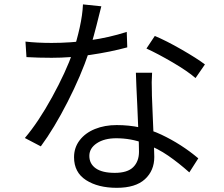

<svg xmlns="http://www.w3.org/2000/svg" viewBox="-20 -822 1040 891"><path d="M219.6 -622.8Q307.8 -622.8 396.5 -635Q485.2 -647.2 568.2 -674L570.6 -602.2Q492 -580.8 399.3 -567.3Q306.6 -553.8 219.8 -553.8Q157.4 -553.8 102.8 -557L98.2 -629Q151.8 -622.8 219.6 -622.8ZM441 -756.6Q414 -645.8 392.6 -580Q356.2 -471.6 293.9 -349.4Q231.6 -227.2 169.4 -142.8L95.4 -181.6Q158.6 -256.2 222.1 -371.9Q285.6 -487.6 318.8 -582Q336.6 -634 349.8 -693.6Q363 -753.2 365 -801.6L450.2 -792.8ZM684.8 -396Q685 -388 685 -378.2L689 -278.8Q696 -123.2 696 -93.8Q696 -30.2 652.5 9.7Q609 49.6 521.8 49.6Q434.8 49.6 379.2 13.8Q323.6 -22 323.6 -92.4Q323.6 -137 349.7 -171.1Q375.8 -205.2 420.8 -223.4Q465.8 -241.6 521.4 -241.6Q634.6 -241.6 728.3 -197.4Q822 -153.2 900.2 -87.2L858.6 -22Q809.4 -65.8 760.7 -99.5Q712 -133.2 649.9 -156.8Q587.8 -180.4 519.4 -180.4Q464.2 -180.4 429.4 -157.3Q394.6 -134.2 394.6 -98.6Q394.6 -61.8 424.5 -40.8Q454.4 -19.8 512.6 -19.8Q571.6 -19.8 598.3 -46.4Q625 -73 625 -118Q625 -146.8 622.3 -207.6Q619.6 -268.4 617.2 -330.2Q612 -433.8 610.6 -484.6H685.8Q682.8 -440.6 684.8 -396ZM659.6 -596.8 698.4 -655.2Q751.6 -633 822.9 -592Q894.2 -551 931 -523L887.4 -459.8Q849.8 -492.2 781.8 -532.1Q713.8 -572 659.6 -596.8Z"/></svg>

Font: 寒蝉端黑体 Light
Style: Regular
Weight: 300
Designer: ChillDuanSans {Warren2060}; 
Source Han Sans {Ryoko NISHIZUKA 西塚涼子 (kana, bopomofo & ideographs); Paul D. Hunt (Latin, G
Foundry: ChillType&Adobe
Version: Version 1.300;Glyphs 3.3 (3306)